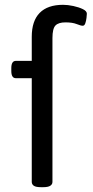

<svg xmlns="http://www.w3.org/2000/svg" viewBox="-20 -776 388 798"><path d="M151 2Q129 2 120.5 -4Q112 -10 112 -20V-451H46Q27 -451 27 -481V-493Q27 -523 46 -523H112V-623Q112 -689 145 -722.5Q178 -756 242 -756Q262 -756 285 -751Q308 -746 324.5 -738Q341 -730 341 -719Q341 -714 339.5 -701.5Q338 -689 334.5 -679Q331 -669 324 -669Q316 -669 298.5 -676Q281 -683 252 -683Q223 -683 210.5 -670Q198 -657 198 -618V-20Q198 -10 189 -4Q180 2 159 2Z"/></svg>

Font: Asap Semi Expanded
Style: Regular
Weight: 400
Width: 6
Designer: Pablo Cosgaya
Foundry: Omnibus-Type
Version: Version 3.001; ttfautohint (v1.8.4.7-5d5b)